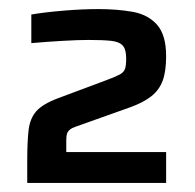

<svg xmlns="http://www.w3.org/2000/svg" viewBox="-20 -823 429 423"><path d="M40 -420V-468Q40 -511 43 -536.5Q46 -562 60 -578Q74 -594 109 -607L216 -647Q235 -654 244 -659Q253 -664 255.5 -671.5Q258 -679 258 -694Q258 -714 250.5 -722.5Q243 -731 225 -733Q207 -735 175 -735Q153 -735 118 -733Q83 -731 49 -728V-791Q78 -796 119.5 -799.5Q161 -803 197 -803Q238 -803 272 -797Q306 -791 326 -768.5Q346 -746 346 -699Q346 -666 338.5 -645.5Q331 -625 313.5 -611Q296 -597 265 -586L147 -544Q138 -541 133.5 -537Q129 -533 127.5 -528Q126 -523 126 -513V-488H346V-420Z"/></svg>

Font: Saira SemiExpanded SemiBold
Style: Regular
Weight: 600
Width: 6
Designer: Hector Gatti with collaboration of the Omnibus-Type team
Foundry: Omnibus-Type
Version: Version 1.101